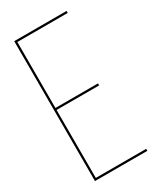

<svg xmlns="http://www.w3.org/2000/svg" viewBox="-179 -766 701 832"><g transform="rotate(-30 171.0 -350.0)"><path d="M50 -360H263V-350H50V-10H302V0H40V-700H302V-690H50Z"/></g></svg>

Font: Bebas Neue Thin
Style: Regular
Weight: 200
Designer: Ryoichi Tsunekawa
Foundry: Ryoichi Tsunekawa
Version: Version 1.003;PS 001.003;hotconv 1.0.70;makeotf.lib2.5.58329